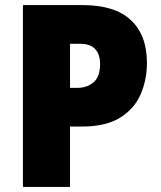

<svg xmlns="http://www.w3.org/2000/svg" viewBox="-20 -734 631 754"><path d="M305 -714Q431 -714 494 -655Q557 -596 557 -487Q557 -420 532 -363Q507 -306 451 -271.5Q395 -237 301 -237H255V0H70V-714ZM296 -562H255V-389H285Q321 -389 347 -410.5Q373 -432 373 -483Q373 -520 354 -541Q335 -562 296 -562Z"/></svg>

Font: Noto Sans Lao SemiCondensed Black
Style: Regular
Weight: 900
Width: 4
Designer: Monotype Design Team
Foundry: Monotype Imaging Inc.
Version: Version 2.003; ttfautohint (v1.8.4.7-5d5b)